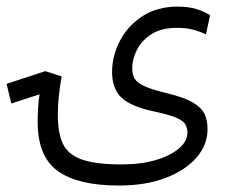

<svg xmlns="http://www.w3.org/2000/svg" viewBox="-93 -407 699 591"><path d="M272.5 164.1Q147.5 164.1 85.2 119.6Q22.9 75.2 22.9 -32.7Q22.9 -53.2 24.2 -74Q25.4 -94.7 28.8 -116.7L-58.1 -88.4L-72.8 -148.9L46.4 -188L96.7 -171.9Q90.8 -136.7 87.9 -109.4Q85 -82 85 -52.2Q85 1.5 100.3 34.9Q115.7 68.4 158.2 83.7Q200.7 99.1 282.2 99.1Q340.8 99.1 386.2 85.7Q431.6 72.3 457.8 50Q483.9 27.8 483.9 1.5Q483.9 -13.7 477.1 -24.9Q470.2 -36.1 447.8 -45.4Q425.3 -54.7 378.4 -64.5Q310.1 -79.1 281 -106.4Q252 -133.8 252 -185.5Q252 -233.9 275.6 -280.3Q299.3 -326.7 344.7 -356.7Q390.1 -386.7 454.6 -386.7Q486.3 -386.7 511 -379.2Q535.6 -371.6 553.7 -360.4L541 -301.3Q521.5 -310.5 500 -315.9Q478.5 -321.3 452.1 -321.3Q403.8 -321.3 373.3 -301.8Q342.8 -282.2 328.4 -253.4Q314 -224.6 314 -197.3Q314 -177.2 321.8 -164.3Q329.6 -151.4 352.8 -141.1Q376 -130.9 422.9 -119.6Q474.6 -106.9 501 -91.3Q527.3 -75.7 536.6 -55.9Q545.9 -36.1 545.9 -9.8Q545.9 38.6 512 77.9Q478 117.2 416.7 140.6Q355.5 164.1 272.5 164.1Z"/></svg>

Font: Cascadia Code NF Light
Style: Regular
Weight: 300
Monospace: yes
Designer: Aaron Bell
Foundry: Saja Typeworks
Version: Version 2404.023; ttfautohint (v1.8.4)